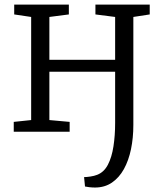

<svg xmlns="http://www.w3.org/2000/svg" viewBox="-20 -575 718 838"><path d="M394.5 243.5Q382.5 243.5 369.5 242Q356.5 240.5 351 239L347 198Q357.5 198 374.5 195.5Q391.5 193 404 188Q434 176.5 451 143.8Q468 111 475.2 63.8Q482.5 16.5 482.5 -38.5V-262H195.5V-51L284 -43V0H40V-43L116 -51V-501L42 -512V-555H280.5V-512L195.5 -501V-314H482.5V-501L396.5 -512V-555H633.5V-512L562 -501V-29.5Q562 26.5 551.8 76Q541.5 125.5 520.8 163Q500 200.5 468.5 222Q437 243.5 394.5 243.5Z"/></svg>

Font: Merriweather Light
Style: Regular
Weight: 300
Designer: Eben Sorkin
Foundry: Eben Sorkin
Version: Version 2.100